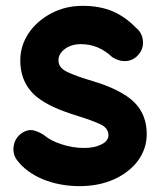

<svg xmlns="http://www.w3.org/2000/svg" viewBox="-20 -574 538 651"><path d="M450.7 -390.1C461.9 -403.8 466.3 -419.4 464.4 -437.5C462.4 -455.1 454.6 -469.2 440.4 -480.5C393.1 -528.8 339.8 -554.2 259.8 -554.2C221.7 -554.2 186.5 -545.9 154.8 -529.3C90.3 -495.6 48.8 -437.5 48.8 -369.6C48.8 -305.2 77.1 -263.2 118.2 -235.4C159.2 -207.5 208.5 -191.9 250 -178.7C275.4 -170.9 297.9 -162.6 317.9 -153.8C337.9 -145 347.7 -132.3 347.7 -115.7C347.7 -102.5 339.4 -91.8 323.2 -84C307.1 -76.2 287.6 -72.3 265.6 -72.3C238.8 -72.3 212.9 -76.7 188 -85C163.1 -93.3 143.6 -103.5 129.4 -115.7C120.1 -122.1 109.4 -127.4 96.2 -131.3C83 -135.3 68.8 -132.3 54.2 -123C39.6 -112.8 30.3 -99.1 26.9 -81.5C23.4 -64 26.4 -47.9 36.1 -33.2C57.1 -4.4 86.9 17.6 125 33.7C163.1 49.3 205.1 57.1 250.5 57.1C293.5 57.1 332 49.3 366.2 34.2C434.6 3.4 477.5 -51.8 477.5 -118.7C477.5 -180.7 450.2 -220.7 409.7 -248C369.1 -275.4 320.8 -291.5 279.3 -303.7C252.9 -311.5 229.5 -320.3 209 -329.6C188.5 -338.9 178.2 -352.1 178.2 -369.1C178.2 -384.3 185.5 -397.5 200.2 -408.2C214.4 -418.9 232.9 -424.3 254.9 -424.3C294.4 -424.3 329.6 -409.7 360.4 -380.4C393.1 -359.4 428.7 -362.8 450.7 -390.1Z"/></svg>

Font: Mikhak
Style: Bold
Weight: 700
Designer: Amin Abedi
Version: Version 3.2